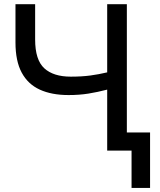

<svg xmlns="http://www.w3.org/2000/svg" viewBox="-20 -720 766 918"><path d="M609 178.5V0H536.5V-86.5H697.5V178.5ZM492.5 0V-291.5Q446.5 -279.5 402.8 -272.5Q359 -265.5 308 -265.5Q227 -265.5 170.2 -291.5Q113.5 -317.5 83.8 -372.8Q54 -428 54 -517V-700H148V-531Q148 -433.5 191.8 -393.5Q235.5 -353.5 318.5 -353.5Q371 -353.5 411.8 -359Q452.5 -364.5 492.5 -374V-700H586.5V0Z"/></svg>

Font: Geologica Roman Light
Style: Regular
Weight: 300
Designer: Sindre Bremnes, Frode Helland
Foundry: Monokrom Skriftforlag AS
Version: Version 1.010;gftools[0.9.28]